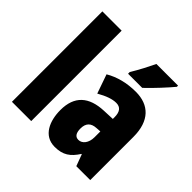

<svg xmlns="http://www.w3.org/2000/svg" viewBox="-192 -948 1141 1141"><g transform="rotate(45 378.5 -378.0)"><path d="M212 0V-760H50V0Z M680 -756V-766H498C477 -722 452 -673 420 -620V-606H539C589 -653 652 -722 680 -756ZM529 -563C453 -563 386 -545 332 -513L374 -393C423 -421 461 -434 493 -434C529 -434 546 -411 546 -366V-352L474 -349C353 -344 288 -287 288 -169C288 -79 324 10 419 10C488 10 525 -17 561 -73H564L591 0H708V-363C708 -498 639 -563 529 -563ZM516 -245 546 -247V-198C546 -151 521 -119 489 -119C463 -119 450 -138 450 -176C450 -220 472 -243 516 -245Z"/></g></svg>

Font: Noto Sans Myanmar UI ExtraCondensed Black
Style: Regular
Weight: 900
Width: 2
Designer: Monotype Design Team
Foundry: Monotype Imaging Inc.
Version: Version 2.103